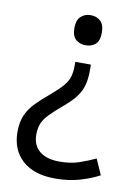

<svg xmlns="http://www.w3.org/2000/svg" viewBox="-84 -601 602 848"><g transform="rotate(10 217.0 -177.0)"><path d="M292 -304Q292 -267 284.5 -239Q277 -211 259 -186.5Q241 -162 208 -134Q170 -102 148 -79.5Q126 -57 117 -36Q108 -15 108 15Q108 63 139.5 89Q171 115 229 115Q279 115 317 102Q355 89 389 73L420 143Q380 164 331.5 178Q283 192 223 192Q128 192 76 145Q24 98 24 17Q24 -28 38.5 -59.5Q53 -91 79.5 -117.5Q106 -144 142 -174Q176 -203 193 -223.5Q210 -244 216 -265Q222 -286 222 -314V-331H292ZM315 -478Q315 -441 297.5 -426Q280 -411 253 -411Q228 -411 210 -426Q192 -441 192 -478Q192 -514 210 -530Q228 -546 253 -546Q280 -546 297.5 -530Q315 -514 315 -478Z"/></g></svg>

Font: Noto Sans Tifinagh Adrar
Style: Regular
Weight: 400
Designer: JamraPatel
Foundry: JamraPatel LLC
Version: Version 2.006; ttfautohint (v1.8.4.7-5d5b)